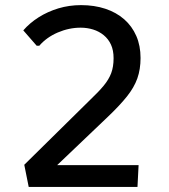

<svg xmlns="http://www.w3.org/2000/svg" viewBox="-20 -741 670 761"><path d="M93.8 0 76.2 -87.9 339.8 -347.7Q371.6 -377.9 391.4 -401.9Q411.1 -425.8 420.7 -450.9Q430.2 -476.1 430.2 -510.3Q430.2 -541.5 419.9 -564Q409.7 -586.4 391.1 -601.6Q372.6 -616.7 349.1 -624Q325.7 -631.3 299.8 -631.3Q253.4 -631.3 208.7 -612.1Q164.1 -592.8 135.7 -559.6H125.5L72.3 -620.6Q97.7 -649.9 133.1 -672.4Q168.5 -694.8 211.2 -707.8Q253.9 -720.7 301.3 -720.7Q354 -720.7 397.5 -706.3Q440.9 -691.9 472.2 -664.6Q503.4 -637.2 520.3 -598.4Q537.1 -559.6 537.1 -511.2Q537.1 -466.3 524.4 -430.4Q511.7 -394.5 482.9 -358.4Q454.1 -322.3 405.8 -276.4L206.5 -86.4H529.3L524.9 0Z"/></svg>

Font: Comme Medium
Style: Regular
Weight: 500
Version: Version 1.000;gftools[0.9.27]